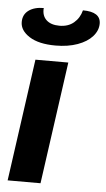

<svg xmlns="http://www.w3.org/2000/svg" viewBox="-55 -825 474 861"><g transform="rotate(5 181.5 -394.5)"><path d="M90 -550H238L161 0H13ZM14 -713Q14 -747 39.5 -765.5Q65 -784 107 -784Q104 -750 124.5 -730.5Q145 -711 184 -711Q223 -711 248.5 -732.5Q274 -754 283 -789Q363 -789 363 -736Q363 -705 339.5 -678.5Q316 -652 273 -636.5Q230 -621 174 -621Q98 -621 56 -648Q14 -675 14 -713Z"/></g></svg>

Font: Krub
Style: Bold Italic
Weight: 700
Italic angle: -8°
Designer: Ekaluck Peanpanawate
Foundry: Cadson Demak Co.,Ltd.
Version: Version 1.000; ttfautohint (v1.6)